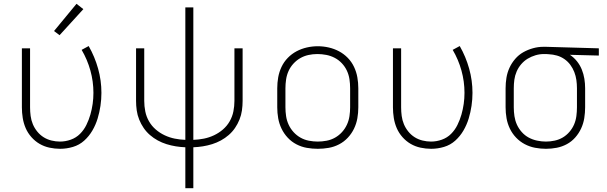

<svg xmlns="http://www.w3.org/2000/svg" viewBox="-20 -774 3190 1009"><path d="M296 8Q268 8 240 2Q212 -4 188 -18Q164 -32 145 -53.5Q126 -75 115 -100.5Q104 -126 99.5 -154Q95 -182 95 -210V-520H138V-210Q138 -187 141 -164.5Q144 -142 152.5 -121.5Q161 -101 175.5 -83Q190 -65 209 -53Q228 -41 250.5 -35.5Q273 -30 295 -30Q324 -30 352 -40Q380 -50 400.5 -70.5Q421 -91 434 -117.5Q447 -144 455 -172Q463 -200 467 -228.5Q471 -257 471 -286Q471 -346 455 -403.5Q439 -461 409 -512L446 -532Q478 -476 495.5 -413.5Q513 -351 513 -286Q513 -252 508 -218Q503 -184 493 -151Q483 -118 465.5 -88Q448 -58 422.5 -35Q397 -12 363.5 -2Q330 8 296 8ZM293 -589 264 -611 382 -754 418 -726Z M954 215V0Q929 -1 904 -5Q879 -9 855 -16.5Q831 -24 809 -36Q787 -48 768 -64.5Q749 -81 735 -101.5Q721 -122 711.5 -145.5Q702 -169 698.5 -194Q695 -219 695 -244V-520H738V-244Q738 -216 743.5 -188.5Q749 -161 763 -136.5Q777 -112 798.5 -93.5Q820 -75 845.5 -63Q871 -51 898.5 -45.5Q926 -40 954 -39V-735H996V-39Q1024 -40 1051.5 -45.5Q1079 -51 1104.5 -63Q1130 -75 1151.5 -93.5Q1173 -112 1187 -136.5Q1201 -161 1206.5 -188.5Q1212 -216 1212 -244V-520H1255V-244Q1255 -219 1251.5 -194Q1248 -169 1238.5 -145.5Q1229 -122 1215 -101.5Q1201 -81 1182 -64.5Q1163 -48 1141 -36Q1119 -24 1095 -16.5Q1071 -9 1046 -5Q1021 -1 996 0V215Z M1650 8Q1621 8 1592.5 3Q1564 -2 1538 -15.5Q1512 -29 1492 -50.5Q1472 -72 1459.5 -98Q1447 -124 1442 -152.5Q1437 -181 1437 -210V-310Q1437 -339 1442 -367.5Q1447 -396 1459.5 -422.5Q1472 -449 1492.5 -470Q1513 -491 1538.5 -504.5Q1564 -518 1592.5 -524.5Q1621 -531 1650 -531Q1679 -531 1707.5 -524.5Q1736 -518 1761.5 -504.5Q1787 -491 1807.5 -470Q1828 -449 1840.5 -422.5Q1853 -396 1858 -367.5Q1863 -339 1863 -310V-210Q1863 -181 1858 -152.5Q1853 -124 1840.5 -98Q1828 -72 1808 -50.5Q1788 -29 1762 -15.5Q1736 -2 1707.5 3Q1679 8 1650 8ZM1650 -30Q1673 -30 1696.5 -34.5Q1720 -39 1740.5 -50.5Q1761 -62 1777 -79.5Q1793 -97 1803 -118.5Q1813 -140 1816.5 -163.5Q1820 -187 1820 -210V-310Q1820 -334 1816.5 -357.5Q1813 -381 1803 -402.5Q1793 -424 1776.5 -441.5Q1760 -459 1739 -470Q1718 -481 1694.5 -485.5Q1671 -490 1648 -490Q1624 -490 1601 -485Q1578 -480 1558 -468.5Q1538 -457 1522 -439.5Q1506 -422 1496.5 -401Q1487 -380 1483.5 -356.5Q1480 -333 1480 -310V-210Q1480 -187 1483.5 -163.5Q1487 -140 1497 -118.5Q1507 -97 1523 -79.5Q1539 -62 1559.5 -50.5Q1580 -39 1603.5 -34.5Q1627 -30 1650 -30Z M2246 8Q2218 8 2190 2Q2162 -4 2138 -18Q2114 -32 2095 -53.5Q2076 -75 2065 -100.5Q2054 -126 2049.5 -154Q2045 -182 2045 -210V-520H2088V-210Q2088 -187 2091 -164.5Q2094 -142 2102.5 -121.5Q2111 -101 2125.5 -83Q2140 -65 2159 -53Q2178 -41 2200.5 -35.5Q2223 -30 2245 -30Q2274 -30 2302 -40Q2330 -50 2350.5 -70.5Q2371 -91 2384 -117.5Q2397 -144 2405 -172Q2413 -200 2417 -228.5Q2421 -257 2421 -286Q2421 -346 2405 -403.5Q2389 -461 2359 -512L2396 -532Q2428 -476 2445.5 -413.5Q2463 -351 2463 -286Q2463 -252 2458 -218Q2453 -184 2443 -151Q2433 -118 2415.5 -88Q2398 -58 2372.5 -35Q2347 -12 2313.5 -2Q2280 8 2246 8Z M2849 8Q2820 8 2791.5 2.5Q2763 -3 2737.5 -16.5Q2712 -30 2692 -51Q2672 -72 2659.5 -98Q2647 -124 2642 -152.5Q2637 -181 2637 -210V-310Q2637 -338 2641.5 -365.5Q2646 -393 2657.5 -418Q2669 -443 2687.5 -464.5Q2706 -486 2730 -499.5Q2754 -513 2781 -520.5Q2808 -528 2835 -528Q2839 -528 2842.5 -528Q2846 -528 2850 -528L3127 -520V-482L2975 -486Q2996 -472 3012 -452Q3028 -432 3037.5 -408.5Q3047 -385 3051 -360Q3055 -335 3055 -310V-210Q3055 -182 3050.5 -153.5Q3046 -125 3034 -99Q3022 -73 3003 -51.5Q2984 -30 2959 -16.5Q2934 -3 2906 2.5Q2878 8 2849 8ZM2849 -30Q2872 -30 2895 -35Q2918 -40 2937.5 -51.5Q2957 -63 2972.5 -81Q2988 -99 2997 -120Q3006 -141 3009 -164Q3012 -187 3012 -210V-310Q3012 -332 3009 -353.5Q3006 -375 2998 -395.5Q2990 -416 2977 -433.5Q2964 -451 2946 -463.5Q2928 -476 2907 -482Q2886 -488 2864 -489L2850 -490Q2847 -490 2844 -490Q2841 -490 2838 -490Q2816 -490 2794 -483.5Q2772 -477 2753 -465.5Q2734 -454 2719 -436.5Q2704 -419 2695 -398Q2686 -377 2683 -355Q2680 -333 2680 -310V-210Q2680 -187 2683.5 -163.5Q2687 -140 2696.5 -119Q2706 -98 2722 -80Q2738 -62 2758.5 -51Q2779 -40 2802.5 -35Q2826 -30 2849 -30Z"/></svg>

Font: Zed Sans Extralight Extended
Style: Regular
Weight: 200
Width: 7
Designer: Belleve Invis
Foundry: Belleve Invis
Version: Version 1.0.0; ttfautohint (v1.8.4)